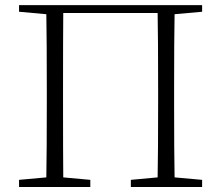

<svg xmlns="http://www.w3.org/2000/svg" viewBox="-20 -743 878 763"><path d="M783.2 -696.3 673.8 -686.5Q671.9 -589.8 671.9 -389.6V-333Q671.9 -134.8 673.8 -38.1L783.2 -28.3V0H500V-28.3L606.4 -38.1Q608.4 -134.8 608.4 -333V-389.6Q608.4 -592.8 606.4 -691.4H231.4Q230.5 -593.8 230.5 -389.6V-333Q230.5 -134.8 231.4 -38.1L338.9 -28.3V0H55.7V-28.3L164.1 -38.1Q166 -134.8 166 -333V-389.6Q166 -588.9 164.1 -686.5L55.7 -696.3V-722.7H783.2Z"/></svg>

Font: GenYoMin TW TTF ExtraLight
Style: Regular
Weight: 250
Version: Version 1.300